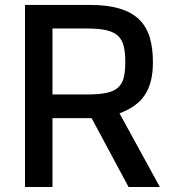

<svg xmlns="http://www.w3.org/2000/svg" viewBox="-20 -747 685 767"><path d="M339.1 -727.3Q409.1 -727.3 457.2 -712.9Q505.3 -698.5 535 -670.1Q564.6 -641.7 577.8 -598.9Q590.9 -556.1 590.9 -499.3Q590.9 -456 582.6 -423.3Q574.2 -390.6 557.5 -366.1Q540.8 -341.6 515.8 -324.2Q490.8 -306.8 457.4 -294.4L618.6 0H493.6L345.9 -275.2H189.6V0H79.9V-727.3ZM189.6 -369.7H328.8Q375.7 -369.7 405.2 -375.9Q434.7 -382.1 451.3 -397Q468 -411.9 474.3 -437Q480.5 -462 480.5 -499.3Q480.5 -536.9 474.3 -562.5Q468 -588.1 451.2 -603.9Q434.3 -619.7 404.5 -626.4Q374.6 -633.2 327.4 -633.2H189.6Z"/></svg>

Font: Cannonade Med
Style: Regular
Weight: 500
Designer: Rasmus Andersson
Foundry: rsms
Version: Version 3.012;git-f93a4a705